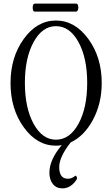

<svg xmlns="http://www.w3.org/2000/svg" viewBox="-20 -789 618 1057"><path d="M172 -725Q160 -725 160 -747Q160 -769 172 -769H400Q407 -769 410 -758Q413 -747 409.5 -736Q406 -725 398 -725ZM288 13Q184 13 111 -88Q38 -189 38 -332Q38 -474 111 -575Q184 -676 288 -676Q392 -676 466 -575Q540 -474 540 -332Q540 -220 492 -130Q444 -40 369 -5Q306 75 306 131Q306 195 354 195Q376 195 395 178Q404 180 404 196Q372 248 323 248Q290 248 271 224Q252 200 252 162Q252 90 320 10Q304 13 288 13ZM288 -20Q364 -20 412 -107.5Q460 -195 460 -333Q460 -470 412 -557.5Q364 -645 288 -645Q213 -645 165 -557.5Q117 -470 117 -333Q117 -195 165 -107.5Q213 -20 288 -20Z"/></svg>

Font: Junicode Cond Light
Style: Regular
Weight: 300
Width: 3
Designer: Peter S. Baker
Version: Version 2.201